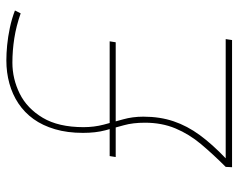

<svg xmlns="http://www.w3.org/2000/svg" viewBox="-93 -657 750 604"><g transform="rotate(-90 282.0 -355.0)"><path d="M58 0 59 -20Q99 -60 130.5 -97.5Q162 -135 180 -178Q198 -221 198 -274Q198 -312 190 -340.5Q182 -369 174 -399Q166 -429 166 -469Q166 -518 177.5 -557Q189 -596 209.5 -624.5Q230 -653 258.5 -672Q287 -691 321.5 -700.5Q356 -710 394 -710Q416 -710 442 -707.5Q468 -705 496.5 -699Q525 -693 551 -683L542 -665Q502 -679 463.5 -685Q425 -691 387 -691Q336 -691 289.5 -668Q243 -645 213.5 -595.5Q184 -546 184 -467Q184 -434 192 -403.5Q200 -373 208.5 -343Q217 -313 217 -279Q217 -227 202.5 -184Q188 -141 159 -101.5Q130 -62 86 -20H461L458 0ZM90 -366 93 -385H454L451 -366Z"/></g></svg>

Font: Georama ExtraCondensed Thin Thin
Style: Italic
Weight: 250
Italic angle: -9°
Version: Version 1.001